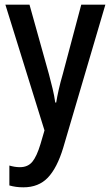

<svg xmlns="http://www.w3.org/2000/svg" viewBox="-20 -560 473 820"><path d="M3 -540H106L189 -243Q197 -213 204.5 -182Q212 -151 216 -122H220Q224 -147 231 -178Q238 -209 248 -243L327 -540H430L250 71Q224 157 184.5 198.5Q145 240 80 240Q63 240 48.5 238Q34 236 20 232V147Q30 150 41.5 152Q53 154 65 154Q99 154 118 131Q137 108 153 55L170 -3Z"/></svg>

Font: Noto Sans Lao UI Cond Med
Style: Regular
Weight: 500
Width: 3
Designer: Monotype Design Team
Foundry: Monotype Imaging Inc.
Version: Version 2.000; ttfautohint (v1.8.4.7-5d5b)